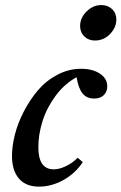

<svg xmlns="http://www.w3.org/2000/svg" viewBox="-20 -711 470 743"><path d="M347.7 -554.2Q322.3 -554.2 306.2 -570.1Q290 -585.9 290 -610.4Q290 -642.1 315.2 -666.7Q340.3 -691.4 371.6 -691.4Q397.5 -691.4 413.8 -675.8Q430.2 -660.2 430.2 -635.7Q430.2 -604.5 405.8 -579.3Q381.3 -554.2 347.7 -554.2ZM130.9 11.2Q80.1 11.2 53.2 -20Q26.4 -51.3 26.4 -107.4Q26.4 -146 37.8 -190.9Q49.3 -235.8 72.8 -280.8Q96.2 -325.7 127.4 -362.3Q158.7 -398.9 202.4 -421.9Q246.1 -444.8 293.9 -444.8Q338.4 -444.8 366.7 -426Q395 -407.2 395 -377Q395 -356 381.6 -342.8Q368.2 -329.6 344.2 -329.6Q315.9 -329.6 299.8 -348.9Q283.7 -368.2 276.4 -412.1Q230 -387.2 195.6 -340.8Q161.1 -294.4 144.8 -242.9Q128.4 -191.4 128.4 -141.1Q128.4 -55.7 188 -55.7Q209 -55.7 234.4 -67.6Q259.8 -79.6 280.8 -100.6L300.3 -83.5Q271.5 -40 225.6 -14.4Q179.7 11.2 130.9 11.2Z"/></svg>

Font: Elstob SemiBold
Style: Italic
Weight: 600
Italic angle: -20°
Designer: Peter S. Baker
Version: Version 1.015